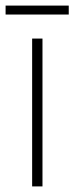

<svg xmlns="http://www.w3.org/2000/svg" viewBox="-39 -667 266 687"><path d="M207 -647H-19V-615H207ZM113 0V-529H76V0Z"/></svg>

Font: Noto Sans Devanagari Condensed ExtraLight
Style: Regular
Weight: 200
Width: 3
Designer: Jelle Bosma - Monotype Design Team
Foundry: Monotype Imaging Inc.
Version: Version 2.004